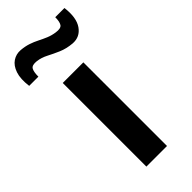

<svg xmlns="http://www.w3.org/2000/svg" viewBox="-267 -754 797 797"><g transform="rotate(-45 131.0 -355.5)"><path d="M193 -491V0H72V-491ZM45 -711Q69 -709 88.5 -702.5Q108 -696 125.5 -687Q143 -678 161 -670.5Q179 -663 200 -660Q227 -656 235 -667.5Q243 -679 243 -706H297Q305 -642 281.5 -608.5Q258 -575 217 -578Q183 -581 156.5 -592.5Q130 -604 107 -616Q84 -628 60 -631Q34 -634 26.5 -622Q19 -610 19 -581H-35Q-41 -627 -31 -656.5Q-21 -686 -0.5 -699.5Q20 -713 45 -711Z"/></g></svg>

Font: Exo 2 SemiBold
Style: Regular
Weight: 600
Designer: Natanael Gama
Foundry: Natanael Gama
Version: Version 2.010